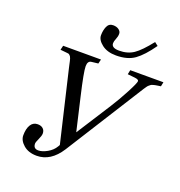

<svg xmlns="http://www.w3.org/2000/svg" viewBox="-161 -1055 1126 1202"><g transform="rotate(20 402.5 -454.0)"><path d="M337 -835Q337 -868 348.5 -894Q360 -920 388 -920Q411 -920 426 -909Q441 -898 441 -882Q441 -864 433 -845.5Q425 -827 425 -814Q425 -783 476 -783Q532 -783 572 -810Q612 -837 670 -911L693 -893Q638 -815 591 -781.5Q544 -748 468 -748Q409 -748 373 -776Q337 -804 337 -835ZM94 -80Q94 -124 110 -150Q126 -176 156 -176Q179 -176 192 -164Q205 -152 205 -132Q205 -117 193 -91.5Q181 -66 181 -57Q181 -23 214 -23Q240 -23 273 -41.5Q306 -60 323 -89L330 -101L219 -572Q217 -582 213.5 -596.5Q210 -611 209 -617Q208 -623 205 -632Q202 -641 199.5 -644.5Q197 -648 193 -652Q189 -656 183.5 -657.5Q178 -659 170 -659L130 -663L137 -692H389L382 -663L339 -658Q313 -656 313 -620Q313 -582 348 -432L399 -212H400L546 -440Q582 -496 617.5 -563.5Q653 -631 653 -644Q653 -655 626 -658L578 -663L584 -692H805L799 -663Q792 -662 778.5 -660Q765 -658 761 -657Q757 -656 748 -653.5Q739 -651 736 -648.5Q733 -646 726.5 -641Q720 -636 715 -628.5Q710 -621 703 -611L373 -88Q309 12 216 12Q161 12 127.5 -17Q94 -46 94 -80Z"/></g></svg>

Font: Lingua Franca
Style: Italic
Weight: 400
Italic angle: -13°
Version: Version 1.19